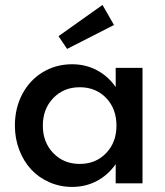

<svg xmlns="http://www.w3.org/2000/svg" viewBox="-20 -739 666 774"><path d="M40 -232.7Q40 -302.3 69.5 -358.9Q99.1 -415.5 152 -447.7Q205 -480 270.9 -480Q325 -480 370.2 -456.1Q415.5 -432.3 446.4 -388.2V-465.5H554.5V0H446.4V-77.3Q415.5 -33.2 370.2 -9.3Q325 14.5 270.9 14.5Q221.8 14.5 178.6 -4.5Q135.5 -23.6 105.2 -56.4Q75 -89.1 57.5 -135Q40 -180.9 40 -232.7ZM301.4 -387.3Q236.8 -387.3 194.8 -343.6Q152.7 -300 152.7 -232.7Q152.7 -165.5 194.8 -121.8Q236.8 -78.2 301.4 -78.2Q365.9 -78.2 407.7 -121.6Q449.5 -165 449.5 -232.7Q449.5 -300.5 408 -343.9Q366.4 -387.3 301.4 -387.3ZM250.5 -541.8 215.9 -593.2 393.2 -719.1 439.5 -638.2Z"/></svg>

Font: Spartan MB SemBd
Style: Regular
Weight: 600
Designer: Matt Bailey, Mirko Velimirovic
Foundry: Matt Bailey
Version: Version 1.005